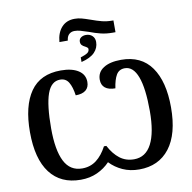

<svg xmlns="http://www.w3.org/2000/svg" viewBox="-107 -1151 1271 1268"><g transform="rotate(-10 529.0 -517.0)"><path d="M476 -1044Q499 -1044 520.5 -1038.5Q542 -1033 579 -1020Q620 -1005 651.5 -997Q683 -989 720 -989H727V-910H707Q666 -910 630.5 -918.5Q595 -927 553 -943Q517 -955 498.5 -960Q480 -965 461 -965Q441 -965 427 -953.5Q413 -942 409 -921L407 -910H351Q356 -972 388.5 -1008Q421 -1044 476 -1044ZM472 -786Q504 -796 518 -805.5Q532 -815 532 -831Q532 -837 528.5 -840.5Q525 -844 520 -847Q515 -850 513 -851Q500 -857 492 -865.5Q484 -874 484 -889Q484 -906 497.5 -916Q511 -926 531 -926Q557 -926 573.5 -910.5Q590 -895 590 -869Q590 -829 561.5 -799.5Q533 -770 472 -755ZM56 -358Q56 -533 122.5 -628.5Q189 -724 327 -724Q401 -724 444 -696.5Q487 -669 487 -619Q487 -583 464 -564Q441 -545 396 -545Q388 -602 369 -633.5Q350 -665 312 -665Q252 -665 225 -589.5Q198 -514 198 -358Q198 -212 236 -137Q274 -62 355 -62Q410 -62 450.5 -93Q491 -124 521 -181H537Q567 -124 607.5 -93Q648 -62 703 -62Q781 -62 820.5 -138Q860 -214 860 -358Q860 -511 831 -588Q802 -665 746 -665Q707 -665 688.5 -633.5Q670 -602 662 -545Q617 -545 593.5 -564Q570 -583 570 -619Q570 -669 613 -696.5Q656 -724 731 -724Q866 -724 934 -627.5Q1002 -531 1002 -358Q1002 -179 929 -84.5Q856 10 725 10Q664 10 614.5 -12.5Q565 -35 529 -73Q493 -35 443.5 -12.5Q394 10 333 10Q199 10 127.5 -84Q56 -178 56 -358Z"/></g></svg>

Font: Noto Serif SemiBold
Style: Regular
Weight: 600
Designer: Monotype Design Team
Foundry: Monotype Imaging Inc.
Version: Version 1.001